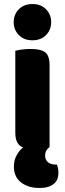

<svg xmlns="http://www.w3.org/2000/svg" viewBox="-20 -731 322 953"><path d="M56 -479Q67 -482 87.5 -485Q108 -488 132 -488Q182 -488 204 -471.5Q226 -455 226 -408V-1Q216 6 210 16Q204 26 204 42Q204 62 218 74Q232 86 258 86H263Q266 95 268 105Q270 115 270 128Q270 142 265.5 155.5Q261 169 249.5 179.5Q238 190 220 196Q202 202 175 202Q120 202 84.5 174.5Q49 147 49 96Q49 63 63.5 38Q78 13 95 1Q56 -13 56 -72ZM48 -621Q48 -659 73.5 -685Q99 -711 141 -711Q183 -711 208.5 -685Q234 -659 234 -621Q234 -583 208.5 -557Q183 -531 141 -531Q99 -531 73.5 -557Q48 -583 48 -621Z"/></svg>

Font: Baloo Paaji 2 ExtraBold
Style: Regular
Weight: 800
Designer: Shuchita Grover, Noopur Datye and Ek Type
Foundry: Ek Type
Version: Version 1.640;hotconv 1.0.111;makeotfexe 2.5.65597; ttfautoh